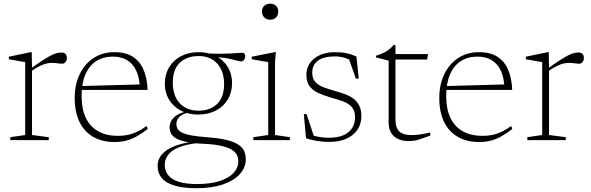

<svg xmlns="http://www.w3.org/2000/svg" viewBox="-20 -740 3120 1014"><path d="M304 -462.5Q319.5 -462.5 326.2 -454.8Q333 -447 333 -434Q333 -421.5 326.2 -412.5Q319.5 -403.5 308 -403.5Q299 -403.5 290.8 -404.8Q282.5 -406 273.5 -407Q264.5 -408 253 -408Q240 -408 224.2 -404.2Q208.5 -400.5 189 -390.8Q169.5 -381 143.5 -363L134.5 -372Q176 -402.5 204 -420.5Q232 -438.5 250.2 -447.8Q268.5 -457 281 -459.8Q293.5 -462.5 304 -462.5ZM149 -383.5V-27L237.5 -15.5V0H34.5V-15.5L113 -27V-412Q106.5 -413 93.2 -415.2Q80 -417.5 62.5 -420.8Q45 -424 26.5 -427V-440.5L142 -464.5H147.5Z M584.5 -464.5Q645 -464.5 682.8 -439.5Q720.5 -414.5 739 -369.8Q757.5 -325 759.5 -265H409L407 -285.5L735 -294.5L718.5 -276Q717 -327.5 700.5 -364.5Q684 -401.5 653 -421.2Q622 -441 575.5 -441Q526 -441 489 -417.8Q452 -394.5 431.5 -348Q411 -301.5 411 -232.5Q411 -164 433.5 -117.2Q456 -70.5 498.8 -46.5Q541.5 -22.5 602.5 -22.5Q630 -22.5 653.8 -27.2Q677.5 -32 702 -43.2Q726.5 -54.5 754.5 -74.5L760 -58.5Q727 -33.5 699.8 -18.5Q672.5 -3.5 645.2 3.2Q618 10 584.5 10Q519.5 10 472.2 -17.2Q425 -44.5 399.8 -96.5Q374.5 -148.5 374.5 -222.5Q374.5 -292.5 400.5 -347.2Q426.5 -402 473.8 -433.2Q521 -464.5 584.5 -464.5Z M1018.5 254Q964.5 254 925.5 246Q886.5 238 861.2 222.8Q836 207.5 824.2 185.5Q812.5 163.5 812.5 135.5Q812.5 110.5 825.2 89.2Q838 68 863.5 51.2Q889 34.5 926.8 23.2Q964.5 12 1015 7L1044 1L1030 15Q965 21.5 925.5 37.8Q886 54 868 77.8Q850 101.5 850 130.5Q850 161 867.5 184Q885 207 922.5 219.5Q960 232 1020 232Q1090 232 1138.8 216.5Q1187.5 201 1213 173.8Q1238.5 146.5 1238.5 111.5Q1238.5 92.5 1230.2 77Q1222 61.5 1201.8 49.5Q1181.5 37.5 1146 29.8Q1110.5 22 1056 19.5Q1000 17 964.5 9.5Q929 2 909.5 -9.5Q890 -21 882.8 -36Q875.5 -51 875.5 -68Q875.5 -97 899.5 -120.5Q923.5 -144 976 -154L982.5 -147Q943.5 -139.5 927.5 -123Q911.5 -106.5 911.5 -86Q911.5 -72 917.2 -60.8Q923 -49.5 939.8 -40.5Q956.5 -31.5 989.2 -25.2Q1022 -19 1076 -15Q1136.5 -10.5 1175.8 -1Q1215 8.5 1237.5 23Q1260 37.5 1269 57Q1278 76.5 1278 101Q1278 144.5 1247 179Q1216 213.5 1158 233.8Q1100 254 1018.5 254ZM1027 -135Q975 -135 935.2 -155.8Q895.5 -176.5 873 -213.2Q850.5 -250 850.5 -297.5Q850.5 -347 873.2 -384.8Q896 -422.5 936.2 -443.5Q976.5 -464.5 1029 -464.5Q1068 -464.5 1100.2 -452.8Q1132.5 -441 1156 -419.2Q1179.5 -397.5 1192.5 -367.5Q1205.5 -337.5 1205.5 -301.5Q1205.5 -252.5 1183 -214.8Q1160.5 -177 1120.2 -156Q1080 -135 1027 -135ZM1028 -155.5Q1089.5 -155.5 1126.5 -190.8Q1163.5 -226 1163.5 -295.5Q1163.5 -364 1127.5 -404Q1091.5 -444 1028.5 -444Q967 -444 929.8 -408.8Q892.5 -373.5 892.5 -304Q892.5 -235 928.8 -195.2Q965 -155.5 1028 -155.5ZM1100 -439 1070.5 -458Q1113 -456 1144 -456.2Q1175 -456.5 1196.5 -457.5Q1218 -458.5 1233 -460Q1248 -461.5 1258 -461.5Q1266.5 -461.5 1270.8 -456.8Q1275 -452 1275 -443.5Q1275 -432 1268.8 -424Q1262.5 -416 1253 -416Q1244.5 -416 1234 -419Q1223.5 -422 1207 -426.2Q1190.5 -430.5 1164.8 -434.2Q1139 -438 1100 -439Z M1406.5 -636Q1387.5 -636 1375.5 -648Q1363.5 -660 1363.5 -679Q1363.5 -698 1375.5 -709.2Q1387.5 -720.5 1406.5 -720.5Q1426.5 -720.5 1438 -709.2Q1449.5 -698 1449.5 -679Q1449.5 -660 1438 -648Q1426.5 -636 1406.5 -636ZM1437 -464.5 1432.5 -415.5V-27L1511 -15.5V0H1318V-15.5L1396.5 -27V-412Q1391 -413 1376 -415.5Q1361 -418 1343 -421.2Q1325 -424.5 1309.5 -427V-440.5L1431.5 -464.5Z M1749 -464.5Q1785 -464.5 1811.2 -458.8Q1837.5 -453 1862.5 -441.5L1874.5 -325H1859.5L1818.5 -440.5L1854 -409.5Q1823 -428.5 1798.5 -435.2Q1774 -442 1748.5 -442Q1688 -442 1658.5 -419.2Q1629 -396.5 1629 -356Q1629 -324 1646.2 -306Q1663.5 -288 1691.8 -278Q1720 -268 1752.5 -258.5Q1777 -252 1801 -243.2Q1825 -234.5 1844.8 -220.5Q1864.5 -206.5 1876.5 -183.8Q1888.5 -161 1888.5 -126.5Q1888.5 -86 1868.2 -55.5Q1848 -25 1810.2 -7.8Q1772.5 9.5 1720 9.5Q1685.5 9.5 1652.8 4.2Q1620 -1 1596 -10.5L1584.5 -137.5H1599L1641 -10.5L1609 -34.5Q1622.5 -27.5 1640.2 -22.5Q1658 -17.5 1677.8 -15Q1697.5 -12.5 1716.5 -12.5Q1785 -12.5 1820 -41.8Q1855 -71 1855 -121Q1855 -150 1843 -167.8Q1831 -185.5 1810.8 -196Q1790.5 -206.5 1766 -213.5Q1741.5 -220.5 1717.5 -228Q1685 -237.5 1657.8 -250.5Q1630.5 -263.5 1614.2 -285.8Q1598 -308 1598 -346Q1598 -380 1616.8 -407Q1635.5 -434 1669.5 -449.2Q1703.5 -464.5 1749 -464.5Z M2068.5 -108Q2068.5 -66.5 2088.2 -46.5Q2108 -26.5 2156.5 -26.5Q2174.5 -26.5 2198.5 -30Q2222.5 -33.5 2252.5 -40.5V-24Q2217 -10.5 2197.2 -4.2Q2177.5 2 2164.2 3.5Q2151 5 2134.5 5Q2107.5 5 2084 -5.2Q2060.5 -15.5 2046.5 -37Q2032.5 -58.5 2032.5 -92.5V-419.5L1965.5 -437V-445.5Q1979 -450 1990.5 -454.5Q2002 -459 2012 -464.2Q2022 -469.5 2030 -475.2Q2038 -481 2045 -487.8Q2052 -494.5 2057.5 -502H2068.5V-438ZM2043 -425.5V-454.5H2240.5L2236 -425.5Z M2510 -464.5Q2570.5 -464.5 2608.2 -439.5Q2646 -414.5 2664.5 -369.8Q2683 -325 2685 -265H2334.5L2332.5 -285.5L2660.5 -294.5L2644 -276Q2642.5 -327.5 2626 -364.5Q2609.5 -401.5 2578.5 -421.2Q2547.5 -441 2501 -441Q2451.5 -441 2414.5 -417.8Q2377.5 -394.5 2357 -348Q2336.5 -301.5 2336.5 -232.5Q2336.5 -164 2359 -117.2Q2381.5 -70.5 2424.2 -46.5Q2467 -22.5 2528 -22.5Q2555.5 -22.5 2579.2 -27.2Q2603 -32 2627.5 -43.2Q2652 -54.5 2680 -74.5L2685.5 -58.5Q2652.5 -33.5 2625.2 -18.5Q2598 -3.5 2570.8 3.2Q2543.5 10 2510 10Q2445 10 2397.8 -17.2Q2350.5 -44.5 2325.2 -96.5Q2300 -148.5 2300 -222.5Q2300 -292.5 2326 -347.2Q2352 -402 2399.2 -433.2Q2446.5 -464.5 2510 -464.5Z M3034.5 -462.5Q3050 -462.5 3056.8 -454.8Q3063.5 -447 3063.5 -434Q3063.5 -421.5 3056.8 -412.5Q3050 -403.5 3038.5 -403.5Q3029.5 -403.5 3021.2 -404.8Q3013 -406 3004 -407Q2995 -408 2983.5 -408Q2970.5 -408 2954.8 -404.2Q2939 -400.5 2919.5 -390.8Q2900 -381 2874 -363L2865 -372Q2906.5 -402.5 2934.5 -420.5Q2962.5 -438.5 2980.8 -447.8Q2999 -457 3011.5 -459.8Q3024 -462.5 3034.5 -462.5ZM2879.5 -383.5V-27L2968 -15.5V0H2765V-15.5L2843.5 -27V-412Q2837 -413 2823.8 -415.2Q2810.5 -417.5 2793 -420.8Q2775.5 -424 2757 -427V-440.5L2872.5 -464.5H2878Z"/></svg>

Font: Newsreader ExtraLight
Style: Regular
Weight: 250
Designer: Hugues Gentile
Foundry: Production Type
Version: Version 1.003